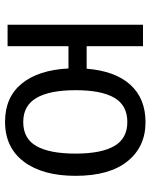

<svg xmlns="http://www.w3.org/2000/svg" viewBox="62 -648 596 760"><g transform="rotate(90 360.0 -268.0)"><path d="M462 10Q365 10 311 -56Q257 -122 251 -241H163V0H78V-536H163V-313H252Q261 -426 315.5 -486Q370 -546 464 -546Q561 -546 618.5 -474.5Q676 -403 676 -269Q676 -139 620 -64.5Q564 10 462 10ZM463 -62Q529 -62 558.5 -114.5Q588 -167 588 -269Q588 -371 558 -422.5Q528 -474 463 -474Q397 -474 367 -422.5Q337 -371 337 -269Q337 -167 367.5 -114.5Q398 -62 463 -62Z"/></g></svg>

Font: Noto Sans SemiCondensed
Style: Regular
Weight: 400
Width: 4
Designer: Monotype Design Team
Foundry: Monotype Imaging Inc.
Version: Version 2.013; ttfautohint (v1.8.4.7-5d5b)